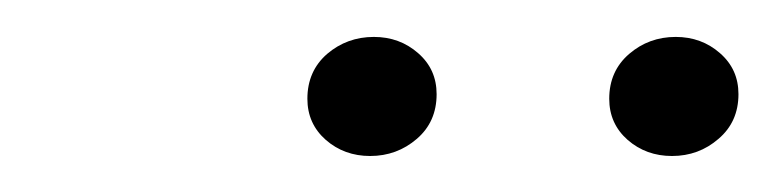

<svg xmlns="http://www.w3.org/2000/svg" viewBox="-20 -762 420 104"><path d="M180.5 -677.5Q166.5 -677.5 156.5 -686.2Q146.5 -695 146.5 -708.5Q146.5 -723.5 157.2 -732.8Q168 -742 182.5 -742Q196.5 -742 206.5 -733.2Q216.5 -724.5 216.5 -711Q216.5 -696 205.8 -686.8Q195 -677.5 180.5 -677.5ZM344 -677.5Q330 -677.5 320 -686.2Q310 -695 310 -708.5Q310 -723.5 320.8 -732.8Q331.5 -742 346 -742Q360 -742 370 -733.2Q380 -724.5 380 -711Q380 -696 369.2 -686.8Q358.5 -677.5 344 -677.5Z"/></svg>

Font: Epilogue ExtraLight
Style: Italic
Weight: 250
Italic angle: -12°
Designer: Tyler Finck
Foundry: Etcetera Type Co
Version: Version 2.112